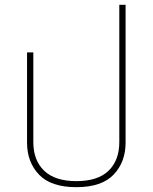

<svg xmlns="http://www.w3.org/2000/svg" viewBox="-20 -765 634 795"><path d="M296 10Q191 10 141.5 -42Q92 -94 92 -174V-548H118V-177Q118 -101 163 -58Q208 -15 296 -15Q385 -15 429.5 -58Q474 -101 474 -177V-745H500V-174Q500 -94 450.5 -42Q401 10 296 10Z"/></svg>

Font: Noto Sans Thai Thin
Style: Regular
Weight: 250
Designer: Monotype Design Team
Foundry: Monotype Imaging Inc.
Version: Version 2.001